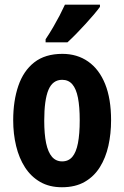

<svg xmlns="http://www.w3.org/2000/svg" viewBox="-20 -786 528 816"><path d="M452.1 -274.9Q452.1 -217.8 440.7 -166.5Q429.2 -115.2 404.5 -75.7Q379.9 -36.1 340.1 -13.2Q300.3 9.8 243.2 9.8Q189.9 9.8 150.9 -12.7Q111.8 -35.2 86.4 -74.5Q61 -113.8 48.6 -165.3Q36.1 -216.8 36.1 -274.9Q36.1 -357.4 57.9 -421.1Q79.6 -484.9 125.7 -521Q171.9 -557.1 245.1 -557.1Q308.1 -557.1 354.7 -524.4Q401.4 -491.7 426.8 -429Q452.1 -366.2 452.1 -274.9ZM168 -272.9Q168 -216.3 176 -177.7Q184.1 -139.2 200.9 -119.6Q217.8 -100.1 244.1 -100.1Q271 -100.1 287.4 -119.4Q303.7 -138.7 311.3 -177.7Q318.8 -216.8 318.8 -274.9Q318.8 -332.5 311.3 -370.6Q303.7 -408.7 287.4 -427.7Q271 -446.8 244.1 -446.8Q204.1 -446.8 186 -404.3Q168 -361.8 168 -272.9ZM404.8 -766.1V-756.8Q394.5 -742.7 378.4 -723.6Q362.3 -704.6 343 -683.6Q323.7 -662.6 304 -642.3Q284.2 -622.1 266.6 -606H173.8V-619.1Q191.4 -645.5 206.1 -670.7Q220.7 -695.8 233.2 -719.7Q245.6 -743.7 255.9 -766.1Z"/></svg>

Font: Open Sans Condensed
Style: Regular
Weight: 400
Width: 3
Designer: Monotype Design Team
Foundry: Monotype Imaging Inc.
Version: Version 3.000